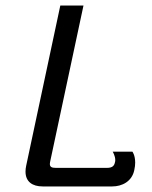

<svg xmlns="http://www.w3.org/2000/svg" viewBox="-20 -670 548 690"><path d="M133.3 0H383.3C419.2 0 454.2 -18.3 462.5 -58.3C465 -69.2 465.8 -78.3 465.8 -85.8C465.8 -112.5 455.8 -125 455.8 -125H385C385 -125 394.2 -110 394.2 -95C394.2 -92.5 394.2 -90 393.3 -87.5C390.8 -75 385 -66.7 364.2 -66.7H180.8C165.8 -66.7 159.2 -70 159.2 -80.8C159.2 -84.2 160 -87.5 160.8 -91.7L280 -650H196.7L74.2 -75C72.5 -67.5 71.7 -60 71.7 -53.3C71.7 -16.7 96.7 0 133.3 0Z"/></svg>

Font: BoonHome
Style: Book Oblique
Weight: 400
Italic angle: -12°
Designer: Sungsit Sawaiwan
Foundry: Sungsit Sawaiwan
Version: Version 0.2